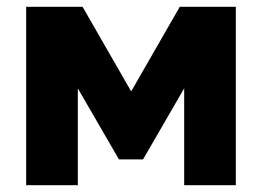

<svg xmlns="http://www.w3.org/2000/svg" viewBox="-20 -545 771 565"><path d="M366 -276 509 -525H674V0H522V-285L401 -76H330L209 -285V0H57V-525H223Z"/></svg>

Font: Boldmen
Style: Bold
Weight: 700
Designer: Matt McInerney, Pablo Impallari, Rodrigo Fuenzalida
Foundry: LIVING CONCEPT
Version: Version 1.000